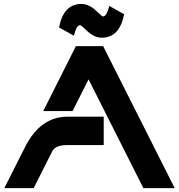

<svg xmlns="http://www.w3.org/2000/svg" viewBox="-20 -977 930 997"><path d="M2.4 0 110.4 -213.9Q189.5 -371.1 331.1 -371.1H518.6V-223.6H327.6Q267.6 -223.6 251 -190.9L154.8 0ZM887.2 0H724.6L439.9 -564.9L356.9 -400.4H204.6L374 -737.3H515.6ZM547.4 -946.3 624.5 -903.3Q601.1 -781.2 508.8 -781.2Q471.2 -781.2 436 -813L404.8 -841.3Q399.4 -846.2 396 -846.2Q377 -846.2 363.8 -791.5L286.6 -834.5Q310.1 -956.5 402.3 -956.5Q439.9 -956.5 475.1 -924.8L506.3 -896.5Q511.7 -891.6 515.1 -891.6Q534.2 -891.6 547.4 -946.3Z"/></svg>

Font: Newest Shape
Style: Bold
Weight: 700
Designer: Wojciech Kalinowski "wmk69" (wmk69@o2.pl)
Foundry: Wojciech Kalinowski "wmk69" (wmk69@o2.pl)
Version: Version 1.0.0; 2022-02-24